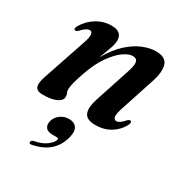

<svg xmlns="http://www.w3.org/2000/svg" viewBox="-168 -584 907 961"><g transform="rotate(30 285.0 -103.5)"><path d="M52.5 -349.5Q42.5 -354 53 -373Q77 -413.5 116.2 -437.5Q155.5 -461.5 201 -461.5Q262.5 -461.5 262.5 -411Q262.5 -389.5 251.2 -358.8Q240 -328 226.5 -293Q262.5 -356 303.2 -392.8Q344 -429.5 384 -445.5Q424 -461.5 457 -461.5Q514.5 -461.5 526.2 -424.2Q538 -387 517 -324L453 -129Q439.5 -88.5 443.2 -73.8Q447 -59 459 -59Q468 -59 478.2 -65.5Q488.5 -72 503.5 -89Q514.5 -99.5 521.5 -96.5Q531.5 -92 521 -71.5Q501 -34.5 463.8 -12Q426.5 10.5 377 10.5Q326.5 10.5 314.2 -19.2Q302 -49 321 -105.5L385.5 -301.5Q401 -347 396.2 -365Q391.5 -383 368.5 -383Q346.5 -383 316 -361.8Q285.5 -340.5 254 -296Q222.5 -251.5 198.5 -182.5Q183.5 -140 177.5 -115.8Q171.5 -91.5 171.5 -78Q171.5 -66 175.8 -57.5Q180 -49 180 -37.5Q180 -16 151.8 -2.8Q123.5 10.5 74 10.5Q39 10.5 32 -9.8Q25 -30 39 -71L122.5 -318Q136 -357.5 133 -372.5Q130 -387.5 117.5 -387.5Q108.5 -387.5 98 -381Q87.5 -374.5 70.5 -356.5Q59.5 -346.5 52.5 -349.5ZM219 159.5Q188 159.5 177.2 144Q166.5 128.5 172.5 107Q179 81.5 201 65.5Q223 49.5 250.5 49.5Q281 49.5 294.5 69.2Q308 89 298 127.5Q271 232 153 255Q137 258.5 137.5 247.5Q138 236.5 152 233.5Q195 226 220.8 206.2Q246.5 186.5 251 169.5Q253.5 159.5 242.5 159.5Z"/></g></svg>

Font: Fraunces 72pt SemiBold
Style: Italic
Weight: 600
Italic angle: -16°
Version: Version 1.000;[b76b70a41]